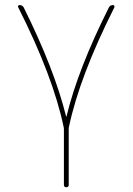

<svg xmlns="http://www.w3.org/2000/svg" viewBox="-20 -540 540 779"><path d="M238.3 -24.4Q195.3 -230.5 53.7 -510.7Q51.8 -513.7 53.7 -516.6Q55.7 -519.5 59.6 -519.5Q70.3 -519.5 76.2 -509.8Q200.2 -260.7 248 -68.4Q248 -66.4 249 -66.4Q250 -66.4 250 -68.4Q296.9 -261.7 421.9 -509.8Q426.8 -519.5 438.5 -519.5Q441.4 -519.5 443.4 -516.6Q445.3 -513.7 444.3 -510.7Q302.7 -229.5 259.8 -25.4Q258.8 -22.5 258.8 -14.6V210Q258.8 219.7 249 219.7Q239.3 219.7 239.3 210V-14.6Q239.3 -21.5 238.3 -24.4Z"/></svg>

Font: Rounded Mgen+ 1mn thin
Style: Regular
Weight: 100
Designer: [Source Han Sans]
Ryoko NISHIZUKA  (kana & ideographs); Paul D. Hunt (Latin, Greek & Cyrillic); Wenlong ZHANG  (bopomofo
Version: Version 1.059.20150602